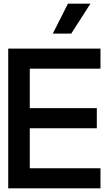

<svg xmlns="http://www.w3.org/2000/svg" viewBox="-20 -1021 588 1051"><path d="M25 -755H530V-645H143V-429H510V-319H143V-100H530V10H25ZM352 -1001H475L370 -837H269Z"/></svg>

Font: BLUETTI 2.0 Medium
Style: Italic
Weight: 500
Designer: Stijn de Vries
Foundry: tokotype
Version: Version 2.005;October 31, 2023;FontCreator 14.0.0.2814 64-bi